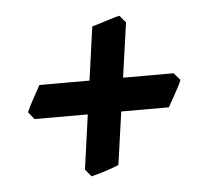

<svg xmlns="http://www.w3.org/2000/svg" viewBox="-36 -461 453 417"><g transform="rotate(-5 190.5 -252.0)"><path d="M251.5 -407.7 208 -100.6Q198.2 -96.2 178.5 -89.8Q158.7 -83.5 147.9 -81.1L134.8 -96.7L177.7 -405.3Q187 -407.7 207.3 -414.3Q227.5 -420.9 238.3 -423.3ZM358.4 -272.9Q354.5 -262.7 343.3 -242.9Q332 -223.1 328.1 -215.8H35.2L22.5 -231.9Q26.4 -241.7 36.9 -260.7Q47.4 -279.8 52.2 -288.6H344.7Z"/></g></svg>

Font: Dai Banna SIL
Style: Bold Italic
Weight: 700
Italic angle: -11°
Designer: Victor Gaultney
Foundry: SIL International
Version: Version 4.000